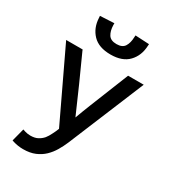

<svg xmlns="http://www.w3.org/2000/svg" viewBox="-220 -836 1023 1149"><g transform="rotate(30 292.0 -262.0)"><path d="M304 -120Q314 -147 324 -173.5Q334 -200 345 -227L452 -494H560L343 30Q329 63 311 93.5Q293 124 268 148Q243 172 208.5 186.5Q174 201 127 201Q110 201 92.5 198.5Q75 196 59 191L47 187L70 98L85 103Q105 109 124 109Q154 109 174 98.5Q194 88 209 71Q222 55 234 30Q239 20 244 9.5Q249 -1 253 -12L24 -494H138L141 -486Q183 -394 223.5 -303.5Q264 -213 304 -120ZM224 -725V-712Q225 -673 240.5 -648Q256 -623 297 -623Q337 -623 352.5 -648Q368 -673 369 -712L370 -725L466 -720L465 -707Q462 -639 420 -595Q378 -551 297 -551Q215 -551 173 -595Q131 -639 128 -707L127 -720Z"/></g></svg>

Font: Codetta
Style: Bold
Weight: 700
Designer: Ulrich Proeller
Foundry: PROSA GmbH
Version: Version 2.00;September 29, 2018;FontCreator 11.5.0.2427 64-b